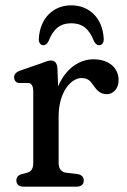

<svg xmlns="http://www.w3.org/2000/svg" viewBox="-20 -702 477 722"><path d="M248 -614.5C289 -614.5 315.5 -594 333.5 -547C339 -536.5 345.5 -532 353 -532C364 -532 371 -542 370 -557C366 -634 315.5 -682 248 -682C180.5 -682 130.5 -634 126 -557C125 -542 132 -532 143 -532C151 -532 157 -536.5 162.5 -547C180.5 -594 207 -614.5 248 -614.5ZM267.5 0C285 0 295 -8.5 295 -23C295 -36 287 -45.5 270.5 -47.5L229 -52.5C210 -55 200.5 -67.5 200.5 -89.5V-263.5C200.5 -362 251.5 -408.5 285.5 -408.5C307 -408.5 318 -400 327 -387L334 -377C346 -360 359 -348 382 -348C407 -348 426 -370 426 -401C426 -447 389 -479 332 -479C278 -479.5 226 -443 198.5 -377L196 -443.5C195 -466 185.5 -474.5 170.5 -474.5C161 -474.5 146.5 -468 129.5 -462L57 -437C41 -431.5 33 -423 33 -411.5C33 -400.5 40 -390 52 -390H85C98.5 -390 105 -378.5 105 -358V-89.5C105 -66.5 97 -56.5 82 -52.5L62.5 -47.5C48.5 -44 41.5 -35 41.5 -23C41.5 -8.5 52 0 69 0Z"/></svg>

Font: dr Title
Style: Regular
Weight: 400
Version: Version 1.000;hotconv 1.0.109;makeotfexe 2.5.65596